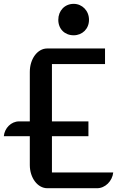

<svg xmlns="http://www.w3.org/2000/svg" viewBox="-28 -997 630 1017"><path d="M129.9 -123C129.9 -55.2 170.9 0 222.7 0H486.3C529.3 0 566.9 -37.6 571.8 -83.5H247.1V-275.4H440.4V-354H247.1V-657.7H528.3V-740.2H221.7C170.9 -740.2 129.9 -685.5 129.9 -616.2V-354H72.8C31.2 -354 -3.9 -318.4 -7.8 -275.4H129.9ZM362.3 -810.1C407.2 -810.1 443.4 -843.3 443.4 -892.1C443.4 -940.4 407.2 -976.6 362.3 -976.6C314.9 -976.6 280.8 -940.4 280.8 -892.1C280.8 -843.3 314.9 -810.1 362.3 -810.1Z"/></svg>

Font: Atomic Age
Style: Regular
Weight: 400
Designer: James Grieshaber
Foundry: James Grieshaber
Version: Version 1.002